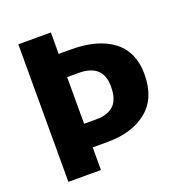

<svg xmlns="http://www.w3.org/2000/svg" viewBox="-126 -801 855 909"><g transform="rotate(-20 301.5 -346.5)"><path d="M289 -585Q426 -585 502 -527Q578 -469 578 -356Q578 -236 503.5 -175Q429 -114 304 -114H229V0H65V-693H229V-585ZM290 -233Q348 -233 378.5 -261.5Q409 -290 409 -356Q409 -468 287 -468H229V-233Z"/></g></svg>

Font: FiraGO
Style: Bold
Weight: 700
Designer: bBox Type
Foundry: bBox Type GmbH
Version: Version 1.001;PS 001.001;hotconv 1.0.88;makeotf.lib2.5.64775